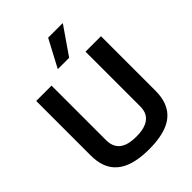

<svg xmlns="http://www.w3.org/2000/svg" viewBox="-261 -1056 1195 1195"><g transform="rotate(-45 337.0 -458.0)"><path d="M52 -221V-700H187V-220Q187 -192 195 -171.5Q203 -151 217 -137.5Q231 -124 250 -116Q269 -108 291.5 -105Q314 -102 337 -102Q362 -102 384 -105.5Q406 -109 424.5 -117Q443 -125 457 -138.5Q471 -152 478.5 -172Q486 -192 486 -220V-700H622V-221Q622 -169 609 -130.5Q596 -92 571.5 -65Q547 -38 512 -21.5Q477 -5 432.5 2.5Q388 10 337 10Q286 10 242 2.5Q198 -5 163 -21.5Q128 -38 103 -65Q78 -92 65 -130.5Q52 -169 52 -221ZM287 -745 383 -926H512L387 -745Z"/></g></svg>

Font: Georama ExtraCondensed Thin SemiBold
Style: Regular
Weight: 600
Version: Version 1.001